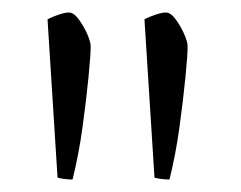

<svg xmlns="http://www.w3.org/2000/svg" viewBox="-20 -724 385 307"><path d="M96 -437Q89 -437 82 -438Q75 -439 72 -440L56 -693Q63 -697 73.5 -700.5Q84 -704 90 -704Q98 -704 106 -693Q114 -682 119.5 -669.5Q125 -657 125 -650Q125 -636 121.5 -600.5Q118 -565 112 -521Q106 -477 96 -437ZM251 -437Q244 -437 237 -438Q230 -439 227 -440L211 -693Q218 -697 228.5 -700.5Q239 -704 245 -704Q253 -704 261 -693Q269 -682 274.5 -669.5Q280 -657 280 -650Q280 -636 276.5 -600.5Q273 -565 267 -521Q261 -477 251 -437Z"/></svg>

Font: Texturina Thin
Style: Regular
Weight: 100
Designer: Guillermo Torres Carreño
Foundry: Omnibus-Type
Version: Version 1.002; ttfautohint (v1.8.3)